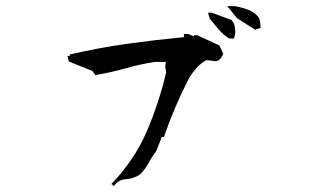

<svg xmlns="http://www.w3.org/2000/svg" viewBox="-20 -718 1040 632"><path d="M202.1 -533.7H209.5V-538.6Q305.7 -561 399.4 -574Q493.2 -586.9 585.4 -595.7V-606H598.6L618.7 -598.6V-602.1H628.9L702.1 -568.4L714.8 -541.5Q712.4 -534.7 710 -530.8Q707 -525.9 702.6 -522Q697.3 -516.6 688 -516.6Q683.6 -516.6 677.7 -518.1L659.2 -520Q640.6 -509.8 626.7 -494.1Q612.8 -478.5 602.5 -461.4Q553.7 -366.2 519.5 -267.1H512.7L494.1 -220.2Q480 -202.1 469.7 -182.6Q459.5 -163.1 441.9 -144.5Q419.9 -129.4 393.1 -127.9Q370.1 -126.5 355 -105.5L346.7 -112.3Q423.3 -192.4 463.4 -286.1Q503.4 -379.9 526.9 -479.5L523.9 -500L525.9 -514.2H489.7Q439.5 -506.3 394 -493.2Q347.7 -480 293 -470.7L285.2 -483.9L206.5 -515.6ZM675.8 -676.3H676.8L742.7 -651.9Q751 -641.1 752.9 -630.4Q754.4 -620.6 754.4 -609.4V-608.9L750.5 -591.3H733.9Q712.4 -605.5 698.5 -622.8Q684.6 -640.1 670.9 -655.8L664.6 -676.3ZM739.3 -697.8H753.4Q791 -690.4 809.1 -680.2Q818.8 -674.3 826.2 -667Q833.5 -659.7 835.4 -649.4Q837.4 -639.2 837.4 -629.9V-626L819.8 -620.1L760.3 -658.2L728 -697.8Z"/></svg>

Font: Bakudai
Style: Medium
Weight: 500
Version: Version 1.48